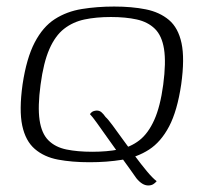

<svg xmlns="http://www.w3.org/2000/svg" viewBox="-20 -489 615 587"><path d="M254 7Q200 7 157.5 -1Q115 -9 86.5 -33.5Q58 -58 48 -105Q38 -152 49 -231Q61 -311 86 -359Q111 -407 147.5 -430.5Q184 -454 230.5 -461.5Q277 -469 329 -469Q383 -469 425.5 -460.5Q468 -452 496.5 -428Q525 -404 535 -357Q545 -310 534 -231Q522 -150 497 -102.5Q472 -55 435.5 -31.5Q399 -8 353 -0.5Q307 7 254 7ZM262 -25Q307 -25 343 -32Q379 -39 406 -60Q433 -81 451.5 -122Q470 -163 479 -230Q488 -298 481.5 -339Q475 -380 453.5 -401Q432 -422 398 -429.5Q364 -437 319 -437Q274 -437 238.5 -429.5Q203 -422 176 -401Q149 -380 131 -339Q113 -298 104 -230Q95 -163 101 -122Q107 -81 128 -60Q149 -39 183 -32Q217 -25 262 -25ZM433 78Q424 78 415 72.5Q406 67 397 56Q391 47 376.5 27Q362 7 344 -18Q326 -43 308 -68.5Q290 -94 276 -113.5Q262 -133 255 -140Q260 -147 265.5 -149Q271 -151 276 -151Q284 -151 290 -146Q296 -141 303 -131Q310 -125 324 -106Q338 -87 356 -62Q374 -37 393 -11.5Q412 14 429 34.5Q446 55 459 65Q454 71 448 74.5Q442 78 433 78Z"/></svg>

Font: Genos Light
Style: Italic
Weight: 300
Italic angle: -8°
Designer: Robert E. Leuschke
Foundry: Robert E. Leuschke
Version: Version 1.010